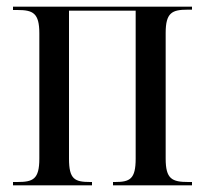

<svg xmlns="http://www.w3.org/2000/svg" viewBox="-20 -556 615 576"><path d="M19 0H256V-10H251C204 -10 187 -18 187 -80V-524H387V-80C387 -19 370 -10 325 -10H319V0H556V-10H545C496 -10 477 -19 477 -80V-457C477 -518 496 -527 543 -527H556V-536H19V-526H32C79 -526 98 -517 98 -456V-80C98 -18 79 -10 32 -10H19Z"/></svg>

Font: Noto Serif Display Condensed
Style: Regular
Weight: 400
Width: 3
Designer: Monotype Design Team
Foundry: Monotype Imaging Inc.
Version: Version 2.009